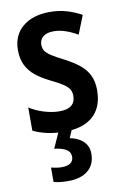

<svg xmlns="http://www.w3.org/2000/svg" viewBox="-89 -605 578 897"><g transform="rotate(-10 200.0 -156.5)"><path d="M367 -155Q367 -102 346 -65Q325 -28 284 -9Q243 10 185 10Q141 10 104 2Q67 -6 36 -21V-131Q65 -112 103.5 -100Q142 -88 178 -88Q216 -88 234.5 -103.5Q253 -119 253 -148Q253 -165 245.5 -178.5Q238 -192 217 -206Q196 -220 158 -238Q119 -257 91.5 -279.5Q64 -302 49.5 -332Q35 -362 35 -403Q35 -473 83 -513Q131 -553 212 -553Q254 -553 290.5 -542.5Q327 -532 362 -513L327 -425Q300 -441 271 -451Q242 -461 214 -461Q182 -461 164.5 -447Q147 -433 147 -409Q147 -392 155 -379.5Q163 -367 184 -353.5Q205 -340 243 -321Q281 -301 309 -279Q337 -257 352 -227Q367 -197 367 -155ZM289 133Q289 183 255.5 211.5Q222 240 161 240Q140 240 122.5 238Q105 236 92 232V164Q104 167 117 169Q130 171 142 171Q170 171 184 160.5Q198 150 198 131Q198 108 178 96Q158 84 122 80L158 0H221L202 44Q228 49 247.5 60.5Q267 72 278 90Q289 108 289 133Z"/></g></svg>

Font: Noto Sans Khmer Condensed SemiBold
Style: Regular
Weight: 600
Width: 3
Designer: Danh Hong and the Monotype Design Team
Foundry: Monotype Imaging Inc.
Version: Version 2.004